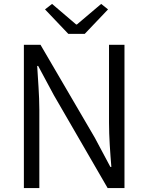

<svg xmlns="http://www.w3.org/2000/svg" viewBox="-20 -961 758 981"><path d="M102 0H181V-401C181 -476 174 -551 170 -624H175L255 -475L530 0H616V-732H537V-335C537 -261 543 -181 549 -108H544L464 -258L187 -732H102ZM329 -788H413L532 -913L497 -941L373 -836H369L246 -941L210 -913Z"/></svg>

Font: Noto Sans KR DemiLight
Style: Regular
Weight: 350
Designer: Ryoko NISHIZUKA 西塚涼子 (kana, bopomofo & ideographs); Paul D. Hunt (Latin, Greek & Cyrillic); Sandoll Communications 산돌커뮤니
Foundry: Adobe
Version: Version 2.004;hotconv 1.0.118;makeotfexe 2.5.65603